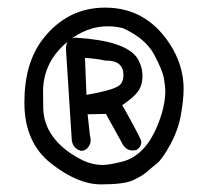

<svg xmlns="http://www.w3.org/2000/svg" viewBox="-20 -608 540 504"><path d="M245 -124Q184 -124 114 -179Q44 -234 44 -339Q44 -443 93 -506Q157 -588 256 -588Q371 -588 434 -479Q462 -429 462 -375Q462 -347 455 -307Q448 -267 427 -228.5Q406 -190 391.5 -178.5Q377 -167 365 -156.5Q353 -146 329.5 -135Q306 -124 245 -124ZM250 -175Q265 -175 298 -183Q370 -199 404 -308Q414 -341 414 -369Q414 -379 410.5 -401Q407 -423 384.5 -465Q362 -507 303 -534Q283 -539 263 -539Q207 -539 158 -499Q93 -446 93 -367Q93 -366 93.5 -325Q94 -284 118.5 -250Q143 -216 188 -192Q218 -175 250 -175ZM193 -212Q168 -219 168 -247L153 -481Q154 -509 180 -509Q309 -501 340 -456Q354 -434 354 -408Q354 -385 343 -369Q332 -353 301 -332Q351 -243 351 -236Q351 -223 338 -214L328 -213Q309 -213 299 -235L258 -309L210 -308L216 -253Q218 -245 218 -239Q218 -230 211 -221Q204 -212 193 -212ZM207 -359Q270 -370 289 -381Q304 -389 304 -411Q304 -449 259 -449H256Q235 -454 203 -456Z"/></svg>

Font: Xiaolai SC
Style: Regular
Weight: 400
Designer: Nozomi Seto 瀬戸のぞみ
Version: Version 3.11;December 4, 2020;FontCreator 13.0.0.2613 64-bit